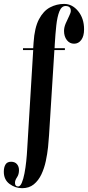

<svg xmlns="http://www.w3.org/2000/svg" viewBox="-97 -776 462 1006"><path d="M19 210Q-17 210 -47 187.8Q-77 165.5 -77 124Q-77 100.5 -68.2 86Q-59.5 71.5 -39 71.5Q-19 71.5 -8.2 84Q2.5 96.5 2.5 115.5Q2.5 138 -8 153.2Q-18.5 168.5 -18.5 182Q-18.5 201 -2 201Q9 201 17.2 181.8Q25.5 162.5 31.2 132.5Q37 102.5 40.5 68.8Q44 35 45.5 6L77 -513.5H23.5V-523.5H77L79 -553.5Q84 -631 107.2 -675Q130.5 -719 165 -737.2Q199.5 -755.5 239 -755.5Q281.5 -755.5 312.5 -717.5Q343.5 -679.5 343.5 -622.5Q343.5 -587 329 -567Q314.5 -547 291 -547Q268 -547 253.2 -566Q238.5 -585 238.5 -614Q238.5 -633 247.5 -653.8Q256.5 -674.5 265.2 -692Q274 -709.5 274 -719Q274 -744.5 246.5 -744.5Q225.5 -744.5 214.2 -716.5Q203 -688.5 198 -642.8Q193 -597 190 -544.5L189 -523.5H243V-513.5H188L160 -68Q158.5 -41.5 154.8 -5.5Q151 30.5 143 68Q135 105.5 119.8 137.8Q104.5 170 80 190Q55.5 210 19 210Z"/></svg>

Font: Imbue 100pt ExtraBold
Style: Regular
Weight: 800
Designer: Tyler Finck
Foundry: Etcetera Type Company
Version: Version 1.102; ttfautohint (v1.8.3)